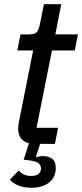

<svg xmlns="http://www.w3.org/2000/svg" viewBox="-20 -681 389 909"><path d="M130 208Q92 208 65 196.5Q38 185 27 169L69 126Q76 136 91 144Q106 152 128 152Q150 152 162 142.5Q174 133 174 117Q174 101 162 91.5Q150 82 117 78L92 75L117 -3Q91 -9 78.5 -27Q66 -45 66 -71Q66 -79 67 -88.5Q68 -98 70 -106L137 -442H62L77 -518H115Q144 -518 154 -529Q164 -540 169 -567L188 -661H270L242 -518H349L334 -442H226L153 -76H255L240 0H170L150 61L152 63Q158 61 166 59.5Q174 58 185 58Q210 58 227 71Q244 84 244 114Q244 158 212.5 183Q181 208 130 208Z"/></svg>

Font: IBM Plex Sans Text
Style: Italic
Weight: 450
Italic angle: -11°
Designer: Mike Abbink, Paul van der Laan, Pieter van Rosmalen
Foundry: Bold Monday
Version: Version 3.005